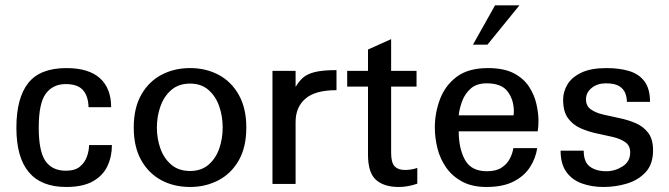

<svg xmlns="http://www.w3.org/2000/svg" viewBox="-20 -707 2573 738"><path d="M234.4 11.7Q43 11.7 43 -215.8Q43 -330.1 88.4 -387.7Q133.8 -445.3 235.4 -445.3Q321.3 -445.3 364.3 -406.2Q407.2 -367.2 407.2 -294.9Q385.7 -294.9 363.8 -294.9Q341.8 -294.9 320.3 -294.9Q319.3 -337.9 298.8 -360.8Q278.3 -383.8 232.4 -383.8Q183.6 -383.8 156.2 -347.2Q128.9 -310.5 128.9 -216.8Q128.9 -125 154.8 -87.9Q180.7 -50.8 233.4 -50.8Q268.6 -50.8 287.6 -66.9Q306.6 -83 314.5 -106Q322.3 -128.9 322.3 -149.4Q344.7 -149.4 366.7 -149.4Q388.7 -149.4 410.2 -149.4Q410.2 -105.5 393.1 -68.8Q376 -32.2 337.4 -10.3Q298.8 11.7 234.4 11.7Z M710.9 11.7Q648.4 11.7 599.6 -14.6Q550.8 -41 522.5 -91.8Q494.1 -142.6 494.1 -216.8Q494.1 -292 522.9 -342.8Q551.8 -393.6 600.6 -419.4Q649.4 -445.3 710.9 -445.3Q771.5 -445.3 820.3 -419.4Q869.1 -393.6 897.9 -342.3Q926.8 -291 926.8 -216.8Q926.8 -141.6 897.9 -90.8Q869.1 -40 819.8 -14.2Q770.5 11.7 710.9 11.7ZM710.9 -49.8Q752.9 -49.8 780.8 -73.2Q808.6 -96.7 822.3 -134.8Q835.9 -172.9 835.9 -216.8Q835.9 -260.7 822.3 -299.3Q808.6 -337.9 780.8 -361.8Q752.9 -385.7 710.9 -385.7Q667 -385.7 638.7 -361.3Q610.4 -336.9 596.7 -298.3Q583 -259.8 583 -216.8Q583 -173.8 596.7 -135.7Q610.4 -97.7 638.7 -73.7Q667 -49.8 710.9 -49.8Z M1027.3 0V-434.6H1116.2V-373Q1128.9 -394.5 1145 -408.7Q1161.1 -422.9 1190.9 -430.2Q1220.7 -437.5 1273.4 -437.5V-360.4Q1191.4 -360.4 1153.8 -327.6Q1116.2 -294.9 1116.2 -238.3V0Z M1512.7 11.7Q1456.1 11.7 1425.3 -15.6Q1394.5 -43 1394.5 -112.3V-374H1314.5V-434.6H1394.5V-516.6L1483.4 -556.6V-434.6H1581.1V-374H1483.4V-120.1Q1483.4 -81.1 1497.1 -67.4Q1510.7 -53.7 1536.1 -53.7Q1561.5 -53.7 1584 -61.5V-1Q1547.9 11.7 1512.7 11.7Z M1849.6 11.7Q1794.9 11.7 1756.8 -8.8Q1718.8 -29.3 1695.3 -62.5Q1671.9 -95.7 1661.6 -136.2Q1651.4 -176.8 1651.4 -216.8Q1651.4 -273.4 1671.4 -326.2Q1691.4 -378.9 1735.8 -412.1Q1780.3 -445.3 1855.5 -445.3Q1917 -445.3 1955.1 -425.3Q1993.2 -405.3 2013.7 -373.5Q2034.2 -341.8 2042 -306.6Q2049.8 -271.5 2049.8 -241.2Q2049.8 -221.7 2046.9 -202.1H1743.2Q1743.2 -136.7 1767.1 -92.8Q1791 -48.8 1851.6 -48.8Q1886.7 -48.8 1907.7 -62.5Q1928.7 -76.2 1939.5 -96.7Q1950.2 -117.2 1953.1 -137.7H2044.9Q2039.1 -98.6 2017.1 -64.5Q1995.1 -30.3 1954.1 -9.3Q1913.1 11.7 1849.6 11.7ZM1743.2 -263.7H1954.1Q1955.1 -271.5 1955.1 -282.2Q1954.1 -325.2 1930.7 -356Q1907.2 -386.7 1850.6 -386.7Q1812.5 -386.7 1790 -367.2Q1767.6 -347.7 1756.8 -319.3Q1746.1 -291 1743.2 -263.7ZM1797.9 -535.2 1882.8 -686.5H1976.6L1853.5 -535.2Z M2299.8 11.7Q2253.9 11.7 2216.3 -2Q2178.7 -15.6 2156.7 -46.4Q2134.8 -77.1 2134.8 -127.9H2223.6Q2223.6 -84 2247.6 -66.4Q2271.5 -48.8 2310.5 -48.8Q2343.8 -48.8 2373 -67.4Q2402.3 -85.9 2402.3 -121.1Q2402.3 -147.5 2383.3 -160.6Q2364.3 -173.8 2335 -180.7Q2305.7 -187.5 2272.9 -194.3Q2240.2 -201.2 2210.9 -214.4Q2181.6 -227.5 2163.1 -252.9Q2144.5 -278.3 2144.5 -324.2Q2144.5 -354.5 2161.1 -382.3Q2177.7 -410.2 2214.4 -427.7Q2251 -445.3 2311.5 -445.3Q2360.4 -445.3 2397.9 -434.1Q2435.5 -422.9 2457 -394.5Q2478.5 -366.2 2478.5 -315.4H2389.6Q2389.6 -333 2383.3 -349.1Q2377 -365.2 2359.9 -376Q2342.8 -386.7 2308.6 -386.7Q2276.4 -386.7 2254.4 -369.1Q2232.4 -351.6 2232.4 -325.2Q2232.4 -299.8 2251 -286.6Q2269.5 -273.4 2298.8 -266.6Q2328.1 -259.8 2361.3 -252.9Q2394.5 -246.1 2423.8 -233.4Q2453.1 -220.7 2471.7 -196.3Q2490.2 -171.9 2490.2 -128.9Q2490.2 -76.2 2461.9 -45.4Q2433.6 -14.6 2390.1 -1.5Q2346.7 11.7 2299.8 11.7Z"/></svg>

Font: Padauk Book
Style: Regular
Weight: 400
Designer: Debbi Hosken, Becca Hirsbrunner Spalinger
Foundry: SIL International
Version: Version 5.000